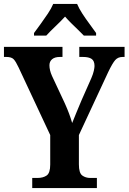

<svg xmlns="http://www.w3.org/2000/svg" viewBox="-20 -951 650 971"><path d="M143 0V-51H169Q198 -51 216 -63.5Q234 -76 234 -119V-268L74 -610Q60 -640 49 -651.5Q38 -663 12 -663H0V-714H296V-663H283Q257 -663 243.5 -651.5Q230 -640 230 -621Q230 -596 243 -567L308 -428Q321 -399 329.5 -376Q338 -353 345 -329Q354 -353 366.5 -382Q379 -411 392 -443L442 -556Q451 -577 454.5 -593Q458 -609 458 -617Q458 -643 443.5 -653Q429 -663 400 -663H381V-714H610V-663H600Q577 -663 563 -647.5Q549 -632 527 -586L379 -268V-120Q379 -76 396 -63.5Q413 -51 437 -51H470V0ZM152 -784Q166 -803 185 -829Q204 -855 222 -882Q240 -909 249 -931H370Q379 -909 396.5 -882Q414 -855 433.5 -829Q453 -803 466 -784V-771H404Q393 -783 375.5 -799.5Q358 -816 340 -834Q322 -852 309 -867Q288 -844 260 -817.5Q232 -791 214 -771H152Z"/></svg>

Font: Noto Serif Lao Condensed
Style: Bold
Weight: 700
Width: 3
Designer: Monotype Design Team
Foundry: Monotype Imaging Inc.
Version: Version 2.003; ttfautohint (v1.8.4.7-5d5b)